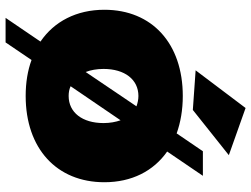

<svg xmlns="http://www.w3.org/2000/svg" viewBox="-126 -694 900 688"><g transform="rotate(90 324.0 -350.0)"><path d="M536 -720 367 -780 232 -601 374 -591ZM523 -499 610 -627H522L458 -533C419 -547 374 -555 324 -555C136 -555 15 -445 15 -274C15 -174 57 -94 129 -45L44 80H132L195 -13C233 1 276 8 324 8C512 8 633 -103 633 -274C633 -372 593 -450 523 -499ZM227 -271C227 -347 265 -396 324 -396C337 -396 350 -393 361 -389L238 -207C231 -225 227 -247 227 -271ZM324 -146C311 -146 300 -148 289 -153L411 -332C417 -315 421 -294 421 -271C421 -195 383 -146 324 -146Z"/></g></svg>

Font: Montserrat arm Black
Style: Regular
Weight: 900
Designer: Julieta Ulanovsky
Foundry: Julieta Ulanovsky
Version: Version 6.000;PS 006.000;hotconv 1.0.88;makeotf.lib2.5.64775